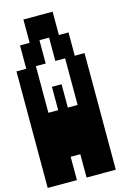

<svg xmlns="http://www.w3.org/2000/svg" viewBox="-152 -1101 804 1193"><g transform="rotate(-15 250.0 -505.0)"><path d="M0 20V-730H63V-880H125V-1030H313V-880H375V-730H438V20H250V-130H188V20ZM125 -430H188V-580H250V-430H313V-730H250V-880H188V-730H125Z"/></g></svg>

Font: 2P VHS
Style: Regular
Weight: 400
Designer: CodeMan38
Foundry: CodeMan38
Version: Version 3.000